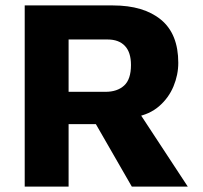

<svg xmlns="http://www.w3.org/2000/svg" viewBox="-20 -687 749 707"><path d="M71 0V-667H396.1Q508.8 -667 572.7 -614.5Q636.5 -562 636.5 -455.5Q636.5 -411.5 618.8 -368.9Q601.1 -326.4 565.8 -295.8Q530.5 -265.3 478.1 -256.2L467.5 -310.5L671.4 0H465.3L298.1 -290.6L369.8 -229.8H232.6V0ZM232.6 -348.9H368.7Q411.8 -348.9 437 -371.9Q462.3 -394.9 462.3 -447.7Q462.3 -494.4 439.9 -518Q417.5 -541.6 376.2 -541.6H232.6Z"/></svg>

Font: Maven Pro
Style: Regular
Weight: 400
Designer: Joe Prince
Foundry: Joe Prince
Version: Version 2.103